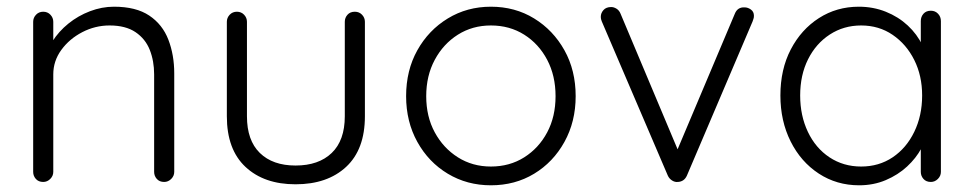

<svg xmlns="http://www.w3.org/2000/svg" viewBox="-20 -543 2906 573"><path d="M320 -523Q386 -523 425.5 -496.5Q465 -470 482.5 -424.5Q500 -379 500 -324V-30Q500 -18 491 -9Q482 0 470 0Q456 0 448 -9Q440 -18 440 -30V-321Q440 -361 427 -394Q414 -427 384.5 -447Q355 -467 307 -467Q264 -467 225.5 -447Q187 -427 163 -394Q139 -361 139 -321V-30Q139 -18 130 -9Q121 0 109 0Q95 0 87 -9Q79 -18 79 -30V-478Q79 -490 87.5 -499Q96 -508 109 -508Q122 -508 130.5 -499Q139 -490 139 -478V-394L116 -358Q118 -390 136.5 -419.5Q155 -449 184 -472.5Q213 -496 248.5 -509.5Q284 -523 320 -523Z M1039 -508Q1052 -508 1060.5 -499Q1069 -490 1069 -478V-196Q1069 -97 1013 -45Q957 7 862 7Q768 7 712.5 -45Q657 -97 657 -196V-478Q657 -490 665.5 -499Q674 -508 687 -508Q700 -508 708.5 -499Q717 -490 717 -478V-196Q717 -124 755.5 -86.5Q794 -49 862 -49Q931 -49 970 -86.5Q1009 -124 1009 -196V-478Q1009 -490 1017 -499Q1025 -508 1039 -508Z M1698 -256Q1698 -180 1664.5 -119.5Q1631 -59 1574 -24.5Q1517 10 1445 10Q1374 10 1316.5 -24.5Q1259 -59 1225.5 -119.5Q1192 -180 1192 -256Q1192 -333 1225.5 -393Q1259 -453 1316.5 -488Q1374 -523 1445 -523Q1517 -523 1574 -488Q1631 -453 1664.5 -393Q1698 -333 1698 -256ZM1638 -256Q1638 -317 1613 -364.5Q1588 -412 1544.5 -439.5Q1501 -467 1445 -467Q1390 -467 1346.5 -439.5Q1303 -412 1277.5 -364.5Q1252 -317 1252 -256Q1252 -195 1277.5 -148Q1303 -101 1346.5 -73.5Q1390 -46 1445 -46Q1501 -46 1544.5 -73.5Q1588 -101 1613 -148Q1638 -195 1638 -256Z M1804 -522Q1812 -522 1820 -517Q1828 -512 1832 -502L2007 -86L1994 -78L2173 -502Q2181 -522 2202 -521Q2212 -521 2221 -514.5Q2230 -508 2230 -496Q2230 -490 2228.5 -486.5Q2227 -483 2226 -479L2030 -19Q2022 -1 2003 0Q1994 1 1985.5 -4.5Q1977 -10 1973 -19L1776 -479Q1775 -481 1774 -485Q1773 -489 1773 -493Q1773 -504 1781 -513Q1789 -522 1804 -522Z M2758 -511Q2771 -511 2779.5 -502Q2788 -493 2788 -480V-30Q2788 -18 2779 -9Q2770 0 2758 0Q2744 0 2736 -9Q2728 -18 2728 -30V-149L2745 -157Q2745 -129 2729.5 -100Q2714 -71 2687 -46Q2660 -21 2623.5 -5.5Q2587 10 2544 10Q2477 10 2423.5 -25Q2370 -60 2339.5 -121Q2309 -182 2309 -258Q2309 -336 2340 -395.5Q2371 -455 2424 -489Q2477 -523 2543 -523Q2586 -523 2623.5 -508Q2661 -493 2689 -467Q2717 -441 2733 -407.5Q2749 -374 2749 -338L2728 -353V-480Q2728 -493 2736 -502Q2744 -511 2758 -511ZM2550 -46Q2603 -46 2644 -73.5Q2685 -101 2708.5 -149.5Q2732 -198 2732 -258Q2732 -317 2708.5 -364Q2685 -411 2644 -439Q2603 -467 2550 -467Q2498 -467 2456.5 -440Q2415 -413 2391.5 -366Q2368 -319 2368 -258Q2368 -198 2391 -149.5Q2414 -101 2455.5 -73.5Q2497 -46 2550 -46Z"/></svg>

Font: Quicksand Light
Style: Regular
Weight: 400
Version: Version 3.004